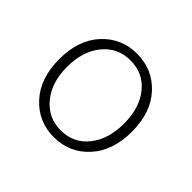

<svg xmlns="http://www.w3.org/2000/svg" viewBox="-99 -921 594 594"><g transform="rotate(45 197.5 -624.5)"><path d="M309.5 -491.5Q264 -442 196 -442Q128 -442 82.5 -491.5Q37 -541 37 -625Q37 -709 82.5 -758Q128 -807 196 -807Q264 -807 309.5 -758Q355 -709 355 -625Q355 -541 309.5 -491.5ZM196 -472Q252 -472 286 -514.5Q320 -557 320 -625Q320 -694 286 -736Q252 -778 196 -778Q140 -778 105.5 -735.5Q71 -693 71 -625Q71 -557 106 -514.5Q141 -472 196 -472Z"/></g></svg>

Font: Noto Sans Korean Thin
Style: Regular
Weight: 250
Designer: Ryoko NISHIZUKA  (kana & ideographs); Paul D. Hunt (Latin, Greek & Cyrillic); Wenlong ZHANG  (bopomofo); Sandoll Communi
Foundry: Adobe Systems Incorporated
Version: Version 1.0001;PS 1;hotconv 1.0.78;makeotf.lib2.5.61930